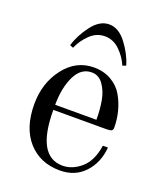

<svg xmlns="http://www.w3.org/2000/svg" viewBox="-128 -754 717 849"><g transform="rotate(20 230.0 -329.0)"><path d="M240 -670Q285 -670 321.5 -621.5Q358 -573 372 -524L356 -518Q341 -554 310.5 -584Q280 -614 240 -614Q200 -614 169.5 -584Q139 -554 124 -518L108 -524Q122 -573 158.5 -621.5Q195 -670 240 -670ZM136 -254H330Q330 -304 322.5 -344.5Q315 -385 294 -414.5Q273 -444 240 -444Q189 -444 162.5 -388.5Q136 -333 136 -254ZM48 -226Q48 -325 103 -396.5Q158 -468 242 -468Q288 -468 323.5 -447.5Q359 -427 378 -394Q397 -361 406.5 -324Q416 -287 416 -248Q416 -237 409 -233.5Q402 -230 385 -230H136Q136 -12 258 -12Q304 -12 344.5 -47Q385 -82 396 -156H420Q414 -83 369.5 -35.5Q325 12 254 12Q161 12 104.5 -51Q48 -114 48 -226Z"/></g></svg>

Font: Old Standard TT
Style: Regular
Weight: 400
Designer: Alexey Kryukov <alexios@thessalonica.org.ru>
Version: Version 2.2